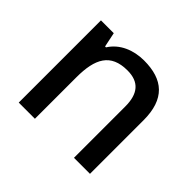

<svg xmlns="http://www.w3.org/2000/svg" viewBox="-130 -786 890 890"><g transform="rotate(45 315.0 -340.5)"><path d="M356 -615C288 -615 223 -589 188 -533H182L167 -605H83V-66H189V-338C189 -460 224 -528 334 -528C410 -528 445 -486 445 -402V-66H550V-417C550 -556 481 -615 356 -615Z"/></g></svg>

Font: Noto Sans Malayalam UI Medium
Style: Regular
Weight: 500
Designer: Jelle Bosma - Monotype Design Team
Foundry: Monotype Imaging Inc.
Version: Version 2.104